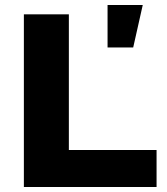

<svg xmlns="http://www.w3.org/2000/svg" viewBox="-20 -744 663 764"><path d="M408 -555H510L548 -724H408ZM75 0H603V-147H254V-687H75Z"/></svg>

Font: Archivo ExtraBold
Style: Regular
Weight: 800
Designer: Hector Gatti
Foundry: Omnibus-Type
Version: Version 2.001